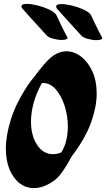

<svg xmlns="http://www.w3.org/2000/svg" viewBox="-20 -963 544 985"><path d="M260 -38Q205 2 154 2Q113 2 80.5 -23Q48 -48 29 -93.5Q10 -139 10 -201Q10 -268 36 -351Q62 -434 123 -526Q138 -549 156 -569Q177 -599 205.5 -632Q234 -665 257 -680Q288 -700 320 -700Q360 -700 395.5 -673Q431 -646 453.5 -597.5Q476 -549 476 -482Q476 -416 447.5 -335.5Q419 -255 351 -165Q348 -161 346 -158Q330 -126 306 -90.5Q282 -55 260 -38ZM139 -340Q139 -267 170.5 -219.5Q202 -172 252 -172Q273 -172 294 -181Q312 -208 320 -242.5Q328 -277 328 -314Q328 -369 311.5 -420Q295 -471 266.5 -504Q238 -537 201 -537Q198 -537 195 -537Q166 -485 152.5 -434.5Q139 -384 139 -340ZM324 -775Q330 -766 321.5 -762Q313 -758 297 -758Q276 -758 251 -765Q226 -772 218 -783Q218 -783 206 -796Q194 -809 176 -829Q158 -849 139.5 -869Q121 -889 108.5 -903.5Q96 -918 94 -920Q90 -925 90 -931Q90 -943 118 -943Q140 -943 171 -935.5Q202 -928 229.5 -915.5Q257 -903 268 -888Q268 -888 275 -873.5Q282 -859 291.5 -838.5Q301 -818 310.5 -800Q320 -782 324 -775ZM502 -774Q508 -765 499.5 -761Q491 -757 475 -757Q454 -757 429 -764Q404 -771 396 -782Q396 -782 384 -795Q372 -808 354 -828Q336 -848 317.5 -868Q299 -888 286.5 -902.5Q274 -917 272 -919Q268 -924 268 -930Q268 -942 296 -942Q318 -942 349 -934.5Q380 -927 407.5 -914.5Q435 -902 446 -887Q446 -887 453 -872.5Q460 -858 469.5 -837.5Q479 -817 488.5 -799Q498 -781 502 -774Z"/></svg>

Font: Ga Maamli
Style: Regular
Weight: 400
Designer: Afotey Clement Nii Odai, Ama Asantewa Diaka, David Abbey-Thompson
Foundry: Sorkin Type Co.
Version: Version 1.000; ttfautohint (v1.8.4.7-5d5b)